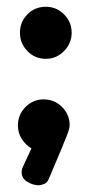

<svg xmlns="http://www.w3.org/2000/svg" viewBox="-20 -442 265 568"><path d="M94 106Q78 106 61 96Q44 86 44 67Q44 59 48 51L73 -3Q55 -14 44 -31.5Q33 -49 33 -71Q33 -103 55.5 -125.5Q78 -148 109 -148Q141 -148 163.5 -125.5Q186 -103 186 -72Q186 -68 184.5 -61Q183 -54 177 -39Q171 -24 158.5 6.5Q146 37 124 88Q120 98 111 102Q102 106 94 106ZM116 -268Q83 -268 61 -291Q39 -314 39 -345Q39 -377 61 -399.5Q83 -422 116 -422Q147 -422 169.5 -399.5Q192 -377 192 -345Q192 -314 169.5 -291Q147 -268 116 -268Z"/></svg>

Font: Dosis ExtraBold
Style: Regular
Weight: 800
Designer: EdgarTolentino, PabloImpallari, IginoMarini
Foundry: EdgarTolentino, PabloImpallari, IginoMarini
Version: Version 3.001; ttfautohint (v1.8.2)